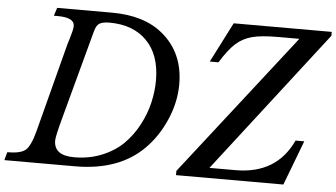

<svg xmlns="http://www.w3.org/2000/svg" viewBox="-81 -858 1657 946"><g transform="rotate(5 747.0 -385.0)"><path d="M152 -730 165 -770H436Q595 -770 688 -693Q797 -603 797 -447Q797 -358 758.5 -270Q720 -182 658 -121Q536 0 321 0H-29L-18 -40Q48 -40 72.5 -61Q97 -82 117 -158L232 -600Q233 -602 239.5 -623.5Q246 -645 250 -661.5Q254 -678 254 -688Q254 -730 171 -730ZM237 -231Q212 -139 212 -118Q212 -44 312 -44Q387 -44 450 -70Q513 -96 555 -138Q597 -180 626 -235Q655 -290 668 -346Q681 -402 681 -457Q681 -582 613.5 -651Q546 -720 428 -720Q396 -720 379.5 -710.5Q363 -701 355 -669ZM1523 -751 981 -50H1110Q1313 -50 1392 -221H1435L1351 0H820V-21L1367 -722H1262Q1179 -722 1133.5 -710Q1088 -698 1054 -667.5Q1020 -637 980 -572H937L1038 -770H1523Z"/></g></svg>

Font: Libre Baskerville
Style: Italic
Weight: 400
Italic angle: -15°
Designer: Pablo Impallari, Rodrigo Fuenzalida
Foundry: Pablo Impallari, Rodrigo Fuenzalida
Version: Version 1.051;Glyphs 3.2.3 (3260)